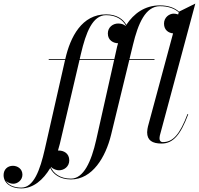

<svg xmlns="http://www.w3.org/2000/svg" viewBox="-205 -790 1108 1070"><path d="M66.5 -460V-455.5H157.5L45 40C18 159.5 -17.5 255.5 -86.5 255.5C-128.5 255.5 -158 241 -171.5 218C-160.5 229.5 -144 234 -131 234C-106.5 234 -80 213.5 -80 183.5C-80 150.5 -108 134 -133 134C-163.5 134 -185 155 -185 186C-185 228 -148 260 -87 260C-19 260 36 212 75 146.5C90.5 179.5 127.5 210 190.5 210C310.5 210 384 84.5 414 -38.5L515.5 -455.5H656V-460H516.5L536 -540C564.5 -659 606 -755.5 686.5 -755.5C734.5 -755.5 769.5 -741 791 -721L788 -709.5C779 -712.5 770.5 -714 763 -714C738.5 -714 709 -693.5 709 -658.5C709 -621.5 735.5 -606 759.5 -604L619.5 -85C618 -79 615 -63 615 -53C615 -8 643.5 10 695.5 10C759.5 10 801 -38 844 -153L840 -154.5C797 -41 759 2 702.5 2C690 2 684 -7 684 -17.5C684 -22.5 684.5 -29.5 686 -35.5L883.5 -770L792.5 -725C770 -745.5 735 -760 686.5 -760C602 -760 540.5 -714.5 499 -651.5C482.5 -682.5 446 -710 386.5 -710C251.5 -710 187 -585 159 -461.5L158.5 -460ZM246 -490C274 -609.5 311 -705.5 386.5 -705.5C444.5 -705.5 480.5 -678 496.5 -647C496 -646.5 495.5 -646 495 -645.5C484.5 -655 469 -659 453.5 -659C424.5 -659 396 -638.5 396 -603.5C396 -564 428 -549.5 453 -549C449 -536.5 446 -524 443.5 -511.5L432 -460H239ZM123.5 159C152.5 159 181 138.5 181 103.5C181 63.5 148.5 49 123.5 49C121.5 49 120 49 118 49C122 36.5 125.5 24 128.5 11.5L238 -455.5H431L331 -10C304 110 261 205.5 190.5 205.5C128 205.5 92 174.5 78 141.5L79 140C91.5 153.5 111.5 159 123.5 159Z"/></svg>

Font: Bodoni* 36pt
Style: Italic
Weight: 400
Italic angle: -13°
Version: Version 2.3